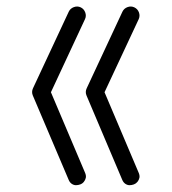

<svg xmlns="http://www.w3.org/2000/svg" viewBox="-20 -558 517 578"><path d="M240.5 -270.3Q235.8 -281.2 241 -292.2L348.6 -522.9Q353.3 -532.7 363.9 -536.6Q374.5 -540.5 384.3 -535.9Q394.3 -531.2 398.2 -520.8Q402.1 -510.3 397.5 -500.2L294.7 -280.3L397.7 -37.4Q401.1 -29.1 399.7 -22.6Q398.2 -16.1 393.9 -10.7Q389.6 -5.4 383.1 -2.9Q376.5 -0.5 370 -0.5Q363.5 -0.5 357.4 -4.6Q351.3 -8.8 348.1 -16.4ZM78.9 -270.3Q74.2 -281.2 79.3 -292.2L187 -522.9Q191.7 -532.7 202.4 -536.6Q213.1 -540.5 222.9 -535.9Q232.7 -531.2 236.6 -520.6Q240.5 -510 235.8 -500.2L133.3 -280.3L236.3 -37.4Q239.7 -29.1 238.3 -22.6Q236.8 -16.1 232.5 -10.7Q228.3 -5.4 221.7 -2.9Q215.1 -0.5 208.6 -0.5Q202.1 -0.5 196 -4.6Q189.9 -8.8 186.8 -16.4Z"/></svg>

Font: Tecnico
Style: Fino
Weight: 400
Version: Version 1.3